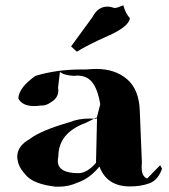

<svg xmlns="http://www.w3.org/2000/svg" viewBox="-20 -762 639 724"><path d="M202 -58H190Q111 -67 81 -98Q51 -129 47 -156Q45 -164 45 -171Q45 -211 91 -237Q133 -270 245 -302Q275 -315 320 -315L344 -314L358 -369Q348 -429 325 -455Q305 -477 271 -477L258 -476Q221 -478 206 -491L199 -432L200 -422Q200 -393 173 -377Q155 -364 138 -364H133Q120 -362 109 -362Q64 -362 49 -391Q52 -433 114 -476Q194 -500 285 -500H305Q325 -502 343 -502Q414 -502 459 -463.5Q504 -425 507 -346L515 -150L514 -132Q514 -96 535 -89L584 -139L591 -126Q576 -83 544 -71Q512 -59 470 -59Q383 -59 355 -134Q318 -89 274 -74Q239 -58 202 -58ZM276 -109Q308 -109 342 -148L346 -320L304 -299Q200 -261 200 -172Q198 -163 198 -155Q198 -109 276 -109ZM158 -461 139 -470ZM270 -567 248 -587 329 -698Q349 -737 385 -737Q397 -737 411 -732H413Q422 -732 445 -742Q453 -712 470 -693Q465 -661 388 -627Q307 -591 270 -567Z"/></svg>

Font: Xiangcui Kesong Xiangcui Kesong
Style: Regular
Weight: 400
Version: Version 1.501;March 28, 2024;FontCreator 14.0.0.2814 64-bit